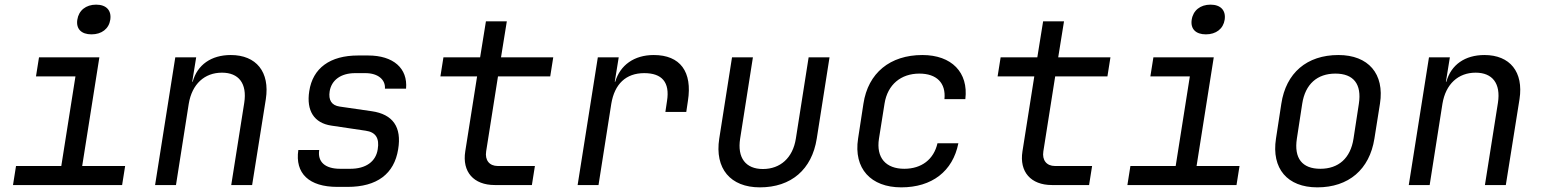

<svg xmlns="http://www.w3.org/2000/svg" viewBox="-20 -797 6640 827"><path d="M374 -649C418 -649 449 -673 455 -712C461 -752 438 -777 394 -777C350 -777 319 -752 313 -712C307 -673 330 -649 374 -649ZM36 0H506L519 -82H334L408 -550H148L135 -468H305L244 -82H49Z M648 0H738L793 -350C807 -435 861 -484 936 -484C1008 -484 1045 -438 1032 -354L976 0H1066L1125 -370C1143 -487 1084 -560 974 -560C890 -560 830 -518 810 -445H808L825 -550H735Z M1433 8H1477C1604 8 1678 -48 1695 -154C1711 -250 1672 -305 1581 -318L1443 -338C1408 -343 1394 -366 1400 -404C1408 -452 1448 -482 1510 -482H1554C1609 -482 1641 -453 1638 -415H1729C1737 -503 1674 -558 1566 -558H1522C1402 -558 1327 -504 1312 -404C1299 -320 1333 -267 1407 -256L1555 -234C1598 -228 1615 -202 1607 -154C1599 -101 1556 -70 1489 -70H1445C1380 -70 1347 -100 1355 -151H1265C1250 -50 1311 8 1433 8Z M2111 0H2271L2284 -82H2124C2088 -82 2068 -107 2074 -145L2125 -468H2350L2363 -550H2138L2163 -705H2073L2048 -550H1890L1877 -468H2035L1984 -145C1970 -57 2020 0 2111 0Z M2468 0H2558L2613 -350C2627 -435 2676 -482 2755 -482C2831 -482 2866 -443 2853 -362L2846 -315H2936L2943 -362C2963 -488 2910 -560 2796 -560C2711 -560 2651 -516 2630 -445H2628L2645 -550H2555Z M3253 10C3388 10 3477 -67 3498 -200L3553 -550H3463L3408 -200C3395 -117 3341 -69 3266 -69C3192 -69 3155 -117 3168 -200L3223 -550H3133L3078 -200C3058 -71 3126 10 3253 10Z M3862 10C3994 10 4084 -59 4108 -180H4018C4002 -110 3949 -70 3875 -70C3796 -70 3753 -117 3766 -200L3790 -351C3803 -433 3861 -480 3940 -480C4014 -480 4055 -440 4048 -370H4138C4152 -485 4079 -560 3953 -560C3814 -560 3719 -483 3699 -350L3676 -200C3656 -71 3731 10 3862 10Z M4511 0H4671L4684 -82H4524C4488 -82 4468 -107 4474 -145L4525 -468H4750L4763 -550H4538L4563 -705H4473L4448 -550H4290L4277 -468H4435L4384 -145C4370 -57 4420 0 4511 0Z M5174 -649C5218 -649 5249 -673 5255 -712C5261 -752 5238 -777 5194 -777C5150 -777 5119 -752 5113 -712C5107 -673 5130 -649 5174 -649ZM4836 0H5306L5319 -82H5134L5208 -550H4948L4935 -468H5105L5044 -82H4849Z M5654 10C5789 10 5879 -67 5900 -200L5924 -351C5944 -479 5874 -560 5745 -560C5609 -560 5519 -483 5499 -350L5476 -200C5456 -71 5525 10 5654 10ZM5667 -70C5589 -70 5553 -115 5566 -200L5589 -350C5602 -435 5654 -480 5732 -480C5810 -480 5846 -435 5833 -350L5810 -200C5797 -115 5745 -70 5667 -70Z M6048 0H6138L6193 -350C6207 -435 6261 -484 6336 -484C6408 -484 6445 -438 6432 -354L6376 0H6466L6525 -370C6543 -487 6484 -560 6374 -560C6290 -560 6230 -518 6210 -445H6208L6225 -550H6135Z"/></svg>

Font: JetBrains Mono
Style: Italic
Weight: 400
Italic angle: -9°
Monospace: yes
Designer: Philipp Nurullin, Konstantin Bulenkov
Foundry: JetBrains
Version: Version 2.305